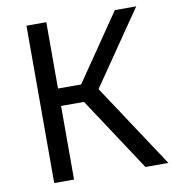

<svg xmlns="http://www.w3.org/2000/svg" viewBox="-80 -786 786 858"><g transform="rotate(-10 312.5 -357.0)"><path d="M97 0V-714H187V-413H292L498 -714H595L365 -379L615 0H511L291 -334H187V0Z"/></g></svg>

Font: Noto Sans Living
Style: Regular
Weight: 400
Designer: Monotype Design Team
Foundry: Monotype Imaging Inc.
Version: Version 2.013; ttfautohint (v1.8.4.7-5d5b)